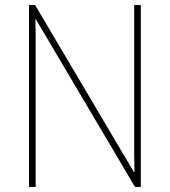

<svg xmlns="http://www.w3.org/2000/svg" viewBox="-20 -827 667 754"><path d="M533 -93H510L121 -751H119Q120 -716 120 -684Q120 -652 120 -612V-93H94V-807H118L506 -151H508Q507 -188 507 -225.5Q507 -263 507 -293V-807H533Z"/></svg>

Font: Noto Sans Kannada UI SemiCondensed Thin
Style: Regular
Weight: 100
Width: 4
Designer: Jelle Bosma - Monotype Design Team
Foundry: Monotype Imaging Inc.
Version: Version 2.005; ttfautohint (v1.8.4.7-5d5b)